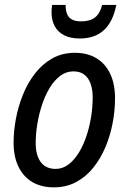

<svg xmlns="http://www.w3.org/2000/svg" viewBox="-20 -765 530 793"><path d="M202.1 8.8Q150.4 8.8 113.3 -13.2Q76.2 -35.2 56.2 -76.7Q36.1 -118.2 36.1 -176.3Q36.1 -223.1 45.7 -274.2Q55.2 -325.2 74.7 -373.8Q94.2 -422.4 124.5 -461.4Q154.8 -500.5 195.8 -523.7Q236.8 -546.9 289.6 -546.9Q341.3 -546.9 378.4 -524.4Q415.5 -502 435.3 -460Q455.1 -418 455.1 -358.9Q455.1 -309.1 445.3 -257.1Q435.5 -205.1 415.5 -157.5Q395.5 -109.9 365.2 -72.3Q335 -34.7 294.2 -12.9Q253.4 8.8 202.1 8.8ZM210 -67.4Q237.8 -67.4 261.2 -84.5Q284.7 -101.6 303.5 -131.1Q322.3 -160.6 335.4 -198.5Q348.6 -236.3 355.7 -278.8Q362.8 -321.3 362.8 -363.3Q362.8 -393.6 354.7 -417.7Q346.7 -441.9 329.1 -456.1Q311.5 -470.2 283.2 -470.2Q252.9 -470.2 228.3 -451.4Q203.6 -432.6 184.8 -401.4Q166 -370.1 153.3 -331.3Q140.6 -292.5 134 -252Q127.4 -211.4 127.4 -174.8Q127.4 -123 148.7 -95.2Q169.9 -67.4 210 -67.4ZM309.6 -606Q271 -606 244.9 -619.4Q218.8 -632.8 205.8 -657.2Q192.9 -681.6 192.9 -713.9Q192.9 -722.2 193.4 -729.7Q193.8 -737.3 195.3 -744.6H251Q251 -722.2 257.1 -707Q263.2 -691.9 277.6 -684.3Q292 -676.8 315.4 -676.8Q352.1 -676.8 372.6 -693.1Q393.1 -709.5 401.9 -744.6H460.4Q446.8 -675.3 409.2 -640.6Q371.6 -606 309.6 -606Z"/></svg>

Font: Open Sans SemiCondensed Medium
Style: Italic
Weight: 500
Width: 4
Italic angle: -12°
Designer: Monotype Design Team
Foundry: Monotype Imaging Inc.
Version: Version 3.000